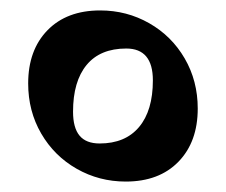

<svg xmlns="http://www.w3.org/2000/svg" viewBox="-20 -469 433 368"><path d="M359 -261Q359 -197 322 -159Q285 -121 221 -121Q170 -121 127 -145.5Q84 -170 59 -213Q34 -256 34 -309Q34 -373 71 -411Q108 -449 172 -449Q223 -449 266 -424.5Q309 -400 334 -357Q359 -314 359 -261ZM120 -255Q120 -224 132.5 -209Q145 -194 171 -194Q220 -194 246.5 -225.5Q273 -257 273 -315Q273 -376 222 -376Q172 -376 146 -344.5Q120 -313 120 -255Z"/></svg>

Font: Sahitya
Style: Bold
Weight: 700
Designer: Juan Pablo del Peral
Foundry: Juan Pablo del Peral (http://www.huertatipografica.com)
Version: Version 1.001;PS 001.000;hotconv 1.0.70;makeotf.lib2.5.58329